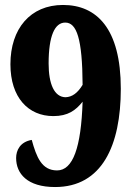

<svg xmlns="http://www.w3.org/2000/svg" viewBox="-20 -744 537 774"><path d="M202 10C391 10 467 -157 467 -386C467 -630 369 -724 234 -724C102 -724 22 -628 22 -485C22 -351 94 -276 195 -276C254 -276 285 -299 313 -334C307 -149 274 -57 210 -57C148 -57 127 -111 108 -180C61 -172 45 -138 45 -107C45 -44 90 10 202 10ZM244 -352C199 -353 176 -405 176 -488C176 -600 201 -653 243 -653C289 -653 312 -589 313 -402C293 -369 271 -353 244 -352Z"/></svg>

Font: Noto Serif Devanagari Condensed Black
Style: Regular
Weight: 900
Width: 3
Designer: Universal Thirst, Indian Type Foundry and the Monotype Design Team
Foundry: Monotype Imaging Inc.
Version: Version 2.004